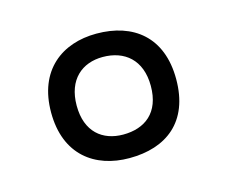

<svg xmlns="http://www.w3.org/2000/svg" viewBox="-56 -928 529 446"><g transform="rotate(-15 208.5 -705.5)"><path d="M206.5 -556.2C294.9 -556.2 358.4 -602.5 358.4 -705.6C358.4 -807.1 294.9 -855.5 206.5 -855.5C123.5 -855.5 57.6 -807.1 57.6 -705.6C57.6 -603.5 123.5 -556.2 206.5 -556.2ZM206.5 -612.8C157.2 -612.8 119.1 -642.1 119.1 -705.6C119.1 -768.6 157.2 -799.3 206.5 -799.3C258.8 -799.3 297.4 -768.6 297.4 -705.6C297.4 -641.1 258.8 -612.8 206.5 -612.8Z"/></g></svg>

Font: Duru Sans
Style: Regular
Weight: 400
Designer: Onur Yazıcıgil
Foundry: Onur Yazıcıgil
Version: Version 1.002